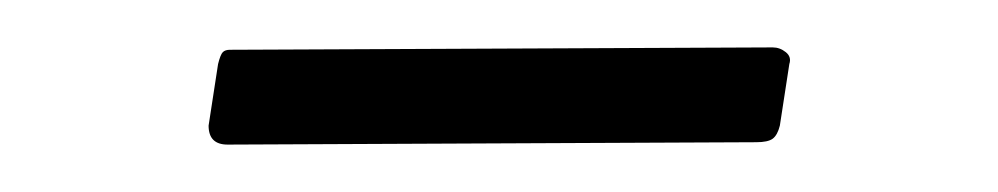

<svg xmlns="http://www.w3.org/2000/svg" viewBox="-20 -306 421 81"><path d="M309 -253Q308 -249 306 -247.5Q304 -246 299 -246L76 -245Q72 -245 70 -247Q68 -249 68 -253L72 -279Q73 -283 74 -284Q75 -285 77 -285L306 -286Q309 -286 311.5 -284Q314 -282 313 -279Z"/></svg>

Font: Libre Franklin Thin
Style: Italic
Weight: 100
Italic angle: -8°
Designer: Pablo Impallari, Rodrigo Fuenzalida, Nhung Nguyen
Foundry: Impallari Type
Version: Version 3.000